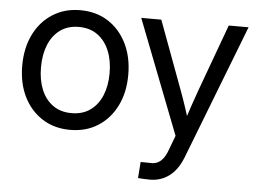

<svg xmlns="http://www.w3.org/2000/svg" viewBox="-52 -600 1167 871"><g transform="rotate(5 531.5 -164.0)"><path d="M279.8 11.7Q208 11.7 153.6 -22.9Q99.1 -57.6 68.8 -118.7Q38.6 -179.7 38.6 -259.8Q38.6 -340.3 68.8 -401.9Q99.1 -463.4 153.6 -498.3Q208 -533.2 279.8 -533.2Q352.5 -533.2 406.7 -498.3Q460.9 -463.4 491.2 -401.9Q521.5 -340.3 521.5 -259.8Q521.5 -179.7 491.2 -118.7Q460.9 -57.6 406.7 -22.9Q352.5 11.7 279.8 11.7ZM279.8 -64.5Q330.1 -64.5 365 -89.4Q399.9 -114.3 418.2 -158.4Q436.5 -202.6 436.5 -259.8Q436.5 -317.9 418.2 -362.1Q399.9 -406.2 365 -431.6Q330.1 -457 279.8 -457Q230 -457 195.1 -431.9Q160.2 -406.7 142.1 -362.3Q124 -317.9 124 -259.8Q124 -202.1 142.1 -158.2Q160.2 -114.3 195.1 -89.4Q230 -64.5 279.8 -64.5ZM606.4 202.6 611.8 128.9 653.3 129.4Q671.9 130.9 686.3 125Q700.7 119.1 712.6 104.5Q724.6 89.8 733.9 64.5L759.3 -2.9L557.6 -522.5H648.9L761.2 -219.7Q776.4 -179.2 789.6 -139.4Q802.7 -99.6 815.4 -60.1H791Q803.7 -99.6 817.1 -139.6Q830.6 -179.7 845.2 -219.7L956.1 -522.5H1046.4L808.1 92.8Q793.5 129.4 772 154.3Q750.5 179.2 722.4 192.1Q694.3 205.1 660.6 205.1Q645.5 205.1 631.8 204.3Q618.2 203.6 606.4 202.6Z"/></g></svg>

Font: Inter 28pt
Style: Regular
Weight: 400
Designer: Rasmus Andersson
Foundry: rsms
Version: Version 4.001;git-66647c0bb